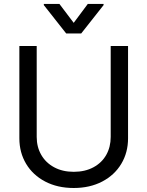

<svg xmlns="http://www.w3.org/2000/svg" viewBox="-20 -940 747 973"><path d="M628.9 -707V-239.3Q628.9 -167 594.7 -109.9Q560.5 -52.7 498 -20Q435.5 12.7 353.5 12.7Q271.5 12.7 209 -20Q146.5 -52.7 112.3 -109.9Q78.1 -167 78.1 -239.3V-707H166V-246.1Q166 -195.3 189 -155.3Q211.9 -115.2 254.4 -92.3Q296.9 -69.3 353.5 -69.3Q411.1 -69.3 453.6 -92.3Q496.1 -115.2 518.6 -155.3Q541 -195.3 541 -246.1V-707ZM353.5 -824.2 424.8 -919.9H504.9V-914.1L391.6 -770.5H315.4L202.1 -914.1V-919.9H281.2Z"/></svg>

Font: Pretendard JP Variable
Style: Regular
Weight: 400
Designer: Base glyphs from Inter by Rasmus Andersson; Hangul glyphs from Noto Sans CJK(Source Han Sans) by Jang Soo-young and Kang
Foundry: Kil Hyung-jin
Version: Version 1.307;Glyphs 3.2 (3192)